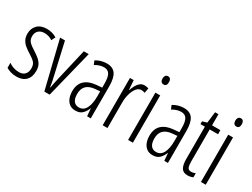

<svg xmlns="http://www.w3.org/2000/svg" viewBox="-56 -1362 2456 1870"><g transform="rotate(30 1172.5 -427.0)"><path d="M293 -200Q293 -132 256.5 -94Q220 -56 151 -56Q114 -56 84 -65.5Q54 -75 35 -87V-144Q56 -127 86.5 -116.5Q117 -106 150 -106Q193 -106 216 -130.5Q239 -155 239 -199Q239 -241 217.5 -264Q196 -287 151 -314Q117 -335 91.5 -356Q66 -377 51 -405Q36 -433 36 -473Q36 -532 73.5 -570Q111 -608 179 -608Q242 -608 291 -577L269 -533Q229 -561 179 -561Q138 -561 113 -538Q88 -515 88 -474Q88 -436 109.5 -412.5Q131 -389 179 -360Q212 -339 237.5 -318Q263 -297 278 -269.5Q293 -242 293 -200Z M461 -66 331 -598H386L465 -251Q472 -222 478 -192Q484 -162 489 -130H493Q500 -178 515 -241L598 -598H653L521 -66Z M853 -608Q922 -608 952.5 -563.5Q983 -519 983 -426V-66H942L935 -150H933Q918 -110 890.5 -83Q863 -56 814 -56Q772 -56 745.5 -77Q719 -98 706.5 -132Q694 -166 694 -206Q694 -285 739.5 -327Q785 -369 869 -376L930 -381V-424Q930 -499 910.5 -530.5Q891 -562 847 -562Q826 -562 801.5 -555Q777 -548 749 -531L731 -573Q788 -608 853 -608ZM875 -335Q749 -323 749 -207Q749 -154 769.5 -127Q790 -100 828 -100Q880 -100 905.5 -149.5Q931 -199 931 -282V-340Z M1278 -607Q1288 -607 1300 -605Q1312 -603 1323 -598L1313 -544Q1306 -547 1295.5 -549.5Q1285 -552 1275 -552Q1242 -552 1218.5 -522Q1195 -492 1182.5 -444.5Q1170 -397 1171 -345V-66H1117V-598H1159L1167 -493H1170Q1180 -522 1194 -548Q1208 -574 1228.5 -590.5Q1249 -607 1278 -607Z M1431 -798Q1450 -798 1458.5 -785Q1467 -772 1467 -752Q1467 -706 1431 -706Q1413 -706 1403.5 -718.5Q1394 -731 1394 -752Q1394 -772 1403 -785Q1412 -798 1431 -798ZM1457 -598V-66H1403V-598Z M1721 -608Q1790 -608 1820.5 -563.5Q1851 -519 1851 -426V-66H1810L1803 -150H1801Q1786 -110 1758.5 -83Q1731 -56 1682 -56Q1640 -56 1613.5 -77Q1587 -98 1574.5 -132Q1562 -166 1562 -206Q1562 -285 1607.5 -327Q1653 -369 1737 -376L1798 -381V-424Q1798 -499 1778.5 -530.5Q1759 -562 1715 -562Q1694 -562 1669.5 -555Q1645 -548 1617 -531L1599 -573Q1656 -608 1721 -608ZM1743 -335Q1617 -323 1617 -207Q1617 -154 1637.5 -127Q1658 -100 1696 -100Q1748 -100 1773.5 -149.5Q1799 -199 1799 -282V-340Z M2089 -104Q2101 -104 2113.5 -107Q2126 -110 2136 -115V-69Q2123 -63 2108 -59.5Q2093 -56 2075 -56Q2026 -56 2006 -89.5Q1986 -123 1986 -189V-552H1936V-583L1987 -598L2002 -723H2040V-598H2134V-552H2040V-192Q2040 -147 2049.5 -125.5Q2059 -104 2089 -104Z M2250 -798Q2269 -798 2277.5 -785Q2286 -772 2286 -752Q2286 -706 2250 -706Q2232 -706 2222.5 -718.5Q2213 -731 2213 -752Q2213 -772 2222 -785Q2231 -798 2250 -798ZM2276 -598V-66H2222V-598Z"/></g></svg>

Font: Noto Sans Malayalam UI ExtraCondensed Light
Style: Regular
Weight: 300
Width: 2
Designer: Jelle Bosma - Monotype Design Team
Foundry: Monotype Imaging Inc.
Version: Version 2.104; ttfautohint (v1.8.4.7-5d5b)